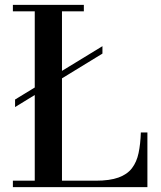

<svg xmlns="http://www.w3.org/2000/svg" viewBox="-20 -770 663 790"><path d="M42 -329.5V-360.5L401.5 -580V-549.5ZM33 0V-26.5H123V-723.5H33V-750H325V-723.5H235V-26.5H373.5Q431.5 -26.5 467.5 -39.5Q503.5 -52.5 523 -78Q542.5 -103.5 550.2 -140.5Q558 -177.5 559.5 -225H586.5V0Z"/></svg>

Font: Bodoni Moda SC 9pt Medium
Style: Regular
Weight: 500
Designer: Owen Earl
Foundry: indestructible type
Version: Version 2.005